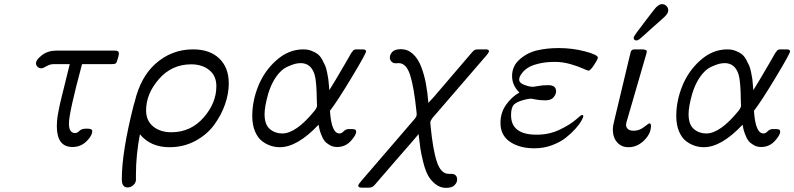

<svg xmlns="http://www.w3.org/2000/svg" viewBox="-20 -701 3814 922"><path d="M152.8 -397Q152.8 -414.1 181.4 -436Q210 -458 251 -458H530.8Q550.8 -458 550.8 -445.8Q550.8 -431.6 541 -404.8Q538.1 -397 533 -395Q527.8 -393.1 513.2 -393.1H374Q311 -159.2 311 -107.9Q311 -62 340.8 -62Q350.6 -62 361.3 -72.5Q372.1 -83 390.1 -83H401.9Q422.9 -83 422.9 -71.8Q422.9 -48.8 395 -22Q367.2 4.9 328.1 4.9Q252.9 4.9 252.9 -95.2Q252.9 -106.4 253.9 -118.7Q254.9 -130.9 256.3 -141.4Q257.8 -151.9 261.5 -169.9Q265.1 -188 267.6 -200Q270 -211.9 276.6 -238Q283.2 -264.2 287.1 -280Q291 -295.9 300 -332.5Q309.1 -369.1 314.9 -393.1H238.8Q219.7 -393.1 203.4 -383.1Q187 -373 178.2 -373Q167 -373 159.9 -380.6Q152.8 -388.2 152.8 -397Z M564.9 160.2Q564.9 28.3 621.6 -194.8Q625.5 -207 627 -212.9Q654.8 -330.1 725.6 -394Q803.7 -463.9 906.7 -463.9Q987.8 -463.9 1033.2 -419.9Q1078.6 -376 1078.6 -299.8Q1078.6 -251 1060.3 -199Q1042 -147 1007.8 -100.6Q973.6 -54.2 917.7 -24.2Q861.8 5.9 793.9 5.9Q703.1 5.9 651.9 -56.2Q632.8 43.9 632.8 136.2V165Q630.9 179.2 618.9 189.2Q606.9 199.2 592.8 199.2Q564.9 199.2 564.9 160.2ZM681.6 -170.9Q681.6 -121.1 715.8 -93.5Q750 -65.9 802.7 -65.9Q895.5 -65.9 957.3 -136Q1019 -206.1 1019 -287.1Q1019 -336.9 984.9 -364.5Q950.7 -392.1 897.9 -392.1Q805.2 -392.1 743.4 -321.5Q681.6 -251 681.6 -170.9Z M1191.4 -144Q1191.4 -217.3 1220.9 -289.6Q1250.5 -361.8 1308.6 -412.8Q1366.7 -463.9 1436.5 -463.9Q1458.5 -463.9 1476.1 -457Q1493.7 -450.2 1505.6 -441.2Q1517.6 -432.1 1527.1 -414.6Q1536.6 -397 1541.5 -386Q1546.4 -375 1551 -352.1Q1555.7 -329.1 1556.6 -321Q1557.6 -313 1559.6 -290L1561.5 -268.1Q1578.6 -294.9 1593.5 -320.6Q1608.4 -346.2 1618.4 -363Q1628.4 -379.9 1637.5 -395.5Q1646.5 -411.1 1652.1 -420.7Q1657.7 -430.2 1662.1 -438.5Q1666.5 -446.8 1670.2 -450.9Q1673.8 -455.1 1675.8 -458Q1677.7 -460.9 1680.7 -461.9Q1683.6 -462.9 1685.5 -463.4Q1687.5 -463.9 1692.4 -463.9H1721.7Q1737.8 -463.9 1737.8 -453.9Q1737.8 -443.8 1669.2 -329.8Q1600.6 -215.8 1564.5 -168.9Q1571.3 -60.1 1610.4 -60.1Q1620.1 -60.1 1629.9 -70.1Q1639.6 -80.1 1651.4 -81.1H1672.4Q1690.4 -81.1 1690.4 -69.8Q1690.4 -51.8 1664.1 -23.4Q1637.7 4.9 1598.6 4.9Q1578.6 4.9 1562.5 -4.6Q1546.4 -14.2 1538.1 -24.7Q1529.8 -35.2 1522.7 -54.2Q1515.6 -73.2 1514.2 -80.1Q1512.7 -86.9 1509.8 -102.1Q1407.7 5.9 1323.7 5.9Q1301.8 5.9 1280.3 -1Q1258.8 -7.8 1238.3 -23.4Q1217.8 -39.1 1204.6 -70.1Q1191.4 -101.1 1191.4 -144ZM1250.5 -152.8Q1250.5 -103 1275.6 -81.5Q1300.8 -60.1 1335.4 -60.1Q1401.4 -60.1 1489.7 -168Q1502.9 -185.1 1502.4 -193.8Q1502.4 -195.8 1502 -202.4Q1501.5 -209 1501.5 -213.9Q1500.5 -311 1490.7 -342.8Q1473.6 -397.9 1423.8 -397.9Q1411.6 -397.9 1397.2 -394.5Q1382.8 -391.1 1357.2 -379.2Q1331.5 -367.2 1307.6 -334.5Q1283.7 -301.8 1268.6 -252.9Q1250.5 -189.9 1250.5 -152.8Z M1700.2 190.9Q1700.2 184.1 1718.3 164.1L1971.2 -129.9Q1981 -141.1 1981 -151.9Q1981 -158.7 1980 -165Q1967.8 -283.2 1949.5 -340.6Q1931.2 -397.9 1894 -397.9Q1892.1 -397.9 1888.2 -397.5Q1884.3 -397 1882.3 -397Q1866.2 -397 1859.1 -406Q1852.1 -415 1852.1 -424.8Q1852.1 -439 1864 -451.9Q1876 -464.8 1905.3 -464.8Q1937.5 -464.8 1962.4 -442.4Q1987.3 -419.9 2002.2 -381.3Q2017.1 -342.8 2025.1 -299.8Q2033.2 -256.8 2037.1 -207Q2051.3 -222.2 2065.4 -237.8L2247.1 -450.2Q2255.9 -460 2261 -461.9Q2266.1 -463.9 2279.3 -463.9H2313Q2328.1 -463.9 2328.1 -455.1Q2328.1 -448.2 2310.1 -428.2L2056.2 -133.8Q2046.4 -120.6 2046.4 -112.8Q2046.4 -105 2047.4 -99.1Q2058.6 18.1 2077.9 75.9Q2097.2 133.8 2134.3 133.8H2146Q2174.8 133.8 2175.3 161.1Q2175.3 175.3 2162.8 188.2Q2150.4 201.2 2122.1 201.2Q2093.3 201.2 2070.3 182.6Q2047.4 164.1 2034.7 140.1Q2022 116.2 2012.2 76.7Q2002.4 37.1 1998.8 12.9Q1995.1 -11.2 1991.2 -47.9Q1990.2 -53.7 1990.2 -57.1Q1981.4 -45.9 1957.8 -19Q1934.1 7.8 1881.6 68.4Q1829.1 128.9 1779.3 187Q1768.1 200.2 1752.4 200.2H1717.3Q1700.2 199.7 1700.2 190.9Z M2383.3 -110.8Q2383.3 -159.7 2410.2 -197.8Q2437 -235.8 2474.1 -256.8Q2439 -291 2439 -335.9Q2439 -383.8 2475.6 -416Q2512.2 -448.2 2559.6 -459.2Q2606.9 -470.2 2663.1 -470.2Q2729 -470.2 2790 -454.1Q2851.1 -438 2851.1 -423.8Q2851.1 -417 2833 -389.4Q2814.9 -361.8 2806.2 -361.8Q2801.3 -361.8 2778.3 -372.3Q2755.4 -382.8 2718.8 -393.3Q2682.1 -403.8 2645 -403.8Q2602.1 -403.8 2569.1 -396Q2536.1 -388.2 2518.6 -377.7Q2501 -367.2 2490 -354Q2479 -340.8 2476.1 -332.5Q2473.1 -324.2 2473.1 -318.8Q2473.1 -302.7 2497.6 -293.5Q2522 -284.2 2539.1 -284.2Q2543.9 -284.2 2564.5 -288.1Q2585 -292 2613.3 -292Q2650.4 -292 2650.4 -262.2Q2650.4 -249 2638.7 -234.1Q2627 -219.2 2599.1 -219.2Q2572.3 -219.2 2553.2 -223.1Q2534.2 -227.1 2529.3 -227.1Q2519.5 -227.1 2502.9 -223.1Q2462.9 -213.4 2448.5 -199.2Q2434.1 -185.1 2434.1 -147.9Q2434.1 -53.7 2558.1 -54.2Q2617.2 -54.2 2667.2 -78.1Q2717.3 -102.1 2744.1 -125.5Q2771 -148.9 2773.9 -148.9Q2780.8 -148.9 2781.2 -143.1Q2781.2 -138.2 2772.2 -121.6Q2763.2 -105 2743.2 -82.5Q2723.1 -60.1 2696.5 -39.1Q2669.9 -18.1 2630.1 -3.4Q2590.3 11.2 2546.4 11.2Q2475.6 11.2 2429.4 -19.8Q2383.3 -50.8 2383.3 -110.8Z M2922.9 -79.1Q2922.9 -96.2 2931.2 -127.9L3003.9 -432.1Q3004.9 -434.1 3005.9 -439Q3006.8 -443.8 3007.3 -446Q3007.8 -448.2 3008.8 -451.7Q3009.8 -455.1 3010.7 -456.1Q3011.7 -457 3013.4 -459Q3015.1 -460.9 3017.1 -461.9Q3019 -462.9 3021.5 -463.4Q3023.9 -463.9 3027.8 -463.9H3061Q3085.9 -463.9 3085.9 -454.1Q3085.9 -449.2 3083 -439.9L2990.7 -122.1Q2983.9 -102.1 2987.8 -92.8Q2994.6 -72.8 3023.9 -73.2Q3049.8 -73.2 3072.8 -91.1Q3095.7 -108.9 3098.1 -108.9Q3106 -108.9 3106 -96.2Q3106 -59.1 3073 -26.6Q3040 5.9 2998 5.9Q2963.9 5.9 2943.4 -17.6Q2922.9 -41 2922.9 -79.1ZM3022.9 -521Q3022.9 -527.8 3082 -604Q3106 -634.8 3121.1 -654.8Q3141.1 -680.7 3158.7 -681.2Q3170.9 -681.2 3179.9 -672.6Q3189 -664.1 3189 -650.9Q3189 -635.7 3167 -616.2Q3141.1 -593.3 3105 -561Q3060.1 -520 3051.5 -513.4Q3043 -506.8 3036.1 -506.8Q3022.9 -506.8 3022.9 -521Z M3227.5 -144Q3227.5 -217.3 3257.1 -289.6Q3286.6 -361.8 3344.7 -412.8Q3402.8 -463.9 3472.7 -463.9Q3494.6 -463.9 3512.2 -457Q3529.8 -450.2 3541.7 -441.2Q3553.7 -432.1 3563.2 -414.6Q3572.8 -397 3577.6 -386Q3582.5 -375 3587.2 -352.1Q3591.8 -329.1 3592.8 -321Q3593.8 -313 3595.7 -290L3597.7 -268.1Q3614.7 -294.9 3629.6 -320.6Q3644.5 -346.2 3654.5 -363Q3664.6 -379.9 3673.6 -395.5Q3682.6 -411.1 3688.2 -420.7Q3693.8 -430.2 3698.2 -438.5Q3702.6 -446.8 3706.3 -450.9Q3710 -455.1 3711.9 -458Q3713.9 -460.9 3716.8 -461.9Q3719.7 -462.9 3721.7 -463.4Q3723.6 -463.9 3728.5 -463.9H3757.8Q3773.9 -463.9 3773.9 -453.9Q3773.9 -443.8 3705.3 -329.8Q3636.7 -215.8 3600.6 -168.9Q3607.4 -60.1 3646.5 -60.1Q3656.2 -60.1 3666 -70.1Q3675.8 -80.1 3687.5 -81.1H3708.5Q3726.6 -81.1 3726.6 -69.8Q3726.6 -51.8 3700.2 -23.4Q3673.8 4.9 3634.8 4.9Q3614.7 4.9 3598.6 -4.6Q3582.5 -14.2 3574.2 -24.7Q3565.9 -35.2 3558.8 -54.2Q3551.8 -73.2 3550.3 -80.1Q3548.8 -86.9 3545.9 -102.1Q3443.8 5.9 3359.9 5.9Q3337.9 5.9 3316.4 -1Q3294.9 -7.8 3274.4 -23.4Q3253.9 -39.1 3240.7 -70.1Q3227.5 -101.1 3227.5 -144ZM3286.6 -152.8Q3286.6 -103 3311.8 -81.5Q3336.9 -60.1 3371.6 -60.1Q3437.5 -60.1 3525.9 -168Q3539.1 -185.1 3538.6 -193.8Q3538.6 -195.8 3538.1 -202.4Q3537.6 -209 3537.6 -213.9Q3536.6 -311 3526.9 -342.8Q3509.8 -397.9 3460 -397.9Q3447.8 -397.9 3433.3 -394.5Q3418.9 -391.1 3393.3 -379.2Q3367.7 -367.2 3343.8 -334.5Q3319.8 -301.8 3304.7 -252.9Q3286.6 -189.9 3286.6 -152.8Z"/></svg>

Font: CMU Concrete
Style: Italic
Weight: 500
Italic angle: -14.04°
Version: Version 0.7.0